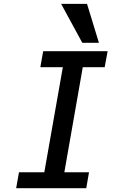

<svg xmlns="http://www.w3.org/2000/svg" viewBox="-20 -996 640 1016"><path d="M80.5 -84.5H214.5L312.5 -640.5H193.5L208.5 -725H549.5L534 -640.5H418L320.5 -84.5H451L436.5 0H65.5ZM303.5 -975.5H440.5L503.5 -769.5H415.5Z"/></svg>

Font: JuliaMono Medium
Style: Italic
Weight: 500
Italic angle: -9°
Monospace: yes
Designer: cormullion
Foundry: corm
Version: Version 0.054; ttfautohint (v1.8.4)